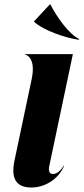

<svg xmlns="http://www.w3.org/2000/svg" viewBox="-20 -827 374 855"><path d="M121 -474.5 44.5 -112C29.5 -39 45.5 8 120.5 8C182.5 8 242.5 -32 265.5 -89H263.5C255.5 -75 237.5 -52 215.5 -52C197.5 -52 195.5 -70 199.5 -88L304.5 -586H90.5V-584.5C93.5 -584.5 142 -573 121 -474.5ZM204.5 -807H201.5L132.5 -733L131.5 -730C174.5 -691 272.5 -658 329.5 -650L333.5 -653C289.5 -672 233.5 -750 204.5 -807Z"/></svg>

Font: Beautique Display Medium
Style: Bold
Weight: 900
Italic angle: -12°
Designer: Nhat-Quang Ngo
Version: Version 1.100;Glyphs 3.2.3 (3260)